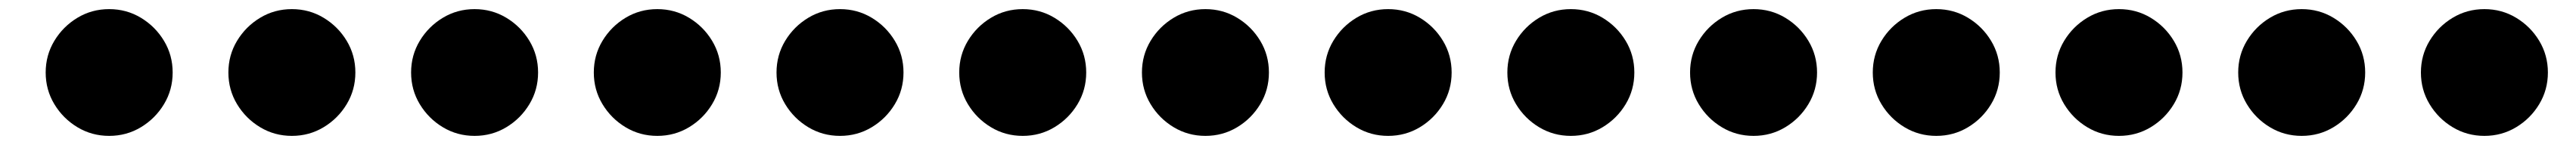

<svg xmlns="http://www.w3.org/2000/svg" viewBox="-20 -539 5640 318"><path d="M80 -380Q80 -342 99 -310.5Q118 -279 149.5 -260Q181 -241 219 -241Q257 -241 288.5 -260Q320 -279 339 -310.5Q358 -342 358 -380Q358 -418 339 -449.5Q320 -481 288.5 -500Q257 -519 219 -519Q181 -519 149.5 -500Q118 -481 99 -449.5Q80 -418 80 -380Z M480 -380Q480 -342 499 -310.5Q518 -279 549.5 -260Q581 -241 619 -241Q657 -241 688.5 -260Q720 -279 739 -310.5Q758 -342 758 -380Q758 -418 739 -449.5Q720 -481 688.5 -500Q657 -519 619 -519Q581 -519 549.5 -500Q518 -481 499 -449.5Q480 -418 480 -380Z M880 -380Q880 -342 899 -310.5Q918 -279 949.5 -260Q981 -241 1019 -241Q1057 -241 1088.5 -260Q1120 -279 1139 -310.5Q1158 -342 1158 -380Q1158 -418 1139 -449.5Q1120 -481 1088.5 -500Q1057 -519 1019 -519Q981 -519 949.5 -500Q918 -481 899 -449.5Q880 -418 880 -380Z M1280 -380Q1280 -342 1299 -310.5Q1318 -279 1349.5 -260Q1381 -241 1419 -241Q1457 -241 1488.5 -260Q1520 -279 1539 -310.5Q1558 -342 1558 -380Q1558 -418 1539 -449.5Q1520 -481 1488.5 -500Q1457 -519 1419 -519Q1381 -519 1349.5 -500Q1318 -481 1299 -449.5Q1280 -418 1280 -380Z M1680 -380Q1680 -342 1699 -310.5Q1718 -279 1749.5 -260Q1781 -241 1819 -241Q1857 -241 1888.5 -260Q1920 -279 1939 -310.5Q1958 -342 1958 -380Q1958 -418 1939 -449.5Q1920 -481 1888.5 -500Q1857 -519 1819 -519Q1781 -519 1749.5 -500Q1718 -481 1699 -449.5Q1680 -418 1680 -380Z M2080 -380Q2080 -342 2099 -310.5Q2118 -279 2149.5 -260Q2181 -241 2219 -241Q2257 -241 2288.5 -260Q2320 -279 2339 -310.5Q2358 -342 2358 -380Q2358 -418 2339 -449.5Q2320 -481 2288.5 -500Q2257 -519 2219 -519Q2181 -519 2149.5 -500Q2118 -481 2099 -449.5Q2080 -418 2080 -380Z M2480 -380Q2480 -342 2499 -310.5Q2518 -279 2549.5 -260Q2581 -241 2619 -241Q2657 -241 2688.5 -260Q2720 -279 2739 -310.5Q2758 -342 2758 -380Q2758 -418 2739 -449.5Q2720 -481 2688.5 -500Q2657 -519 2619 -519Q2581 -519 2549.5 -500Q2518 -481 2499 -449.5Q2480 -418 2480 -380Z M2880 -380Q2880 -342 2899 -310.5Q2918 -279 2949.5 -260Q2981 -241 3019 -241Q3057 -241 3088.5 -260Q3120 -279 3139 -310.5Q3158 -342 3158 -380Q3158 -418 3139 -449.5Q3120 -481 3088.5 -500Q3057 -519 3019 -519Q2981 -519 2949.5 -500Q2918 -481 2899 -449.5Q2880 -418 2880 -380Z M3280 -380Q3280 -342 3299 -310.5Q3318 -279 3349.5 -260Q3381 -241 3419 -241Q3457 -241 3488.5 -260Q3520 -279 3539 -310.5Q3558 -342 3558 -380Q3558 -418 3539 -449.5Q3520 -481 3488.5 -500Q3457 -519 3419 -519Q3381 -519 3349.5 -500Q3318 -481 3299 -449.5Q3280 -418 3280 -380Z M3680 -380Q3680 -342 3699 -310.5Q3718 -279 3749.5 -260Q3781 -241 3819 -241Q3857 -241 3888.5 -260Q3920 -279 3939 -310.5Q3958 -342 3958 -380Q3958 -418 3939 -449.5Q3920 -481 3888.5 -500Q3857 -519 3819 -519Q3781 -519 3749.5 -500Q3718 -481 3699 -449.5Q3680 -418 3680 -380Z M4080 -380Q4080 -342 4099 -310.5Q4118 -279 4149.5 -260Q4181 -241 4219 -241Q4257 -241 4288.5 -260Q4320 -279 4339 -310.5Q4358 -342 4358 -380Q4358 -418 4339 -449.5Q4320 -481 4288.5 -500Q4257 -519 4219 -519Q4181 -519 4149.5 -500Q4118 -481 4099 -449.5Q4080 -418 4080 -380Z M4480 -380Q4480 -342 4499 -310.5Q4518 -279 4549.5 -260Q4581 -241 4619 -241Q4657 -241 4688.5 -260Q4720 -279 4739 -310.5Q4758 -342 4758 -380Q4758 -418 4739 -449.5Q4720 -481 4688.5 -500Q4657 -519 4619 -519Q4581 -519 4549.5 -500Q4518 -481 4499 -449.5Q4480 -418 4480 -380Z M4880 -380Q4880 -342 4899 -310.5Q4918 -279 4949.5 -260Q4981 -241 5019 -241Q5057 -241 5088.5 -260Q5120 -279 5139 -310.5Q5158 -342 5158 -380Q5158 -418 5139 -449.5Q5120 -481 5088.5 -500Q5057 -519 5019 -519Q4981 -519 4949.5 -500Q4918 -481 4899 -449.5Q4880 -418 4880 -380Z M5280 -380Q5280 -342 5299 -310.5Q5318 -279 5349.5 -260Q5381 -241 5419 -241Q5457 -241 5488.5 -260Q5520 -279 5539 -310.5Q5558 -342 5558 -380Q5558 -418 5539 -449.5Q5520 -481 5488.5 -500Q5457 -519 5419 -519Q5381 -519 5349.5 -500Q5318 -481 5299 -449.5Q5280 -418 5280 -380Z"/></svg>

Font: text-security-disc
Style: Regular
Weight: 400
Monospace: yes
Foundry: Oskari Noppa
Version: Version 3.000;hotconv 1.0.118;makeotfexe 2.5.65603